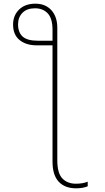

<svg xmlns="http://www.w3.org/2000/svg" viewBox="-20 -785 570 1042"><path d="M393 237Q332 237 298.5 201Q265 165 265 92V-539H179Q122 -539 86.5 -567.5Q51 -596 51 -652Q51 -701 83.5 -733Q116 -765 172 -765Q227 -765 259 -729.5Q291 -694 291 -634V85Q291 155 318.5 183.5Q346 212 392 212Q430 212 456 201V226Q430 237 393 237ZM185 -564H265V-623Q265 -685 239 -712.5Q213 -740 170 -740Q126 -740 102 -715.5Q78 -691 78 -653Q78 -609 103 -586.5Q128 -564 185 -564Z"/></svg>

Font: Noto Sans Mono Condensed Thin
Style: Regular
Weight: 100
Width: 3
Designer: Monotype Design Team
Foundry: Monotype Imaging Inc.
Version: Version 2.014; ttfautohint (v1.8.4.7-5d5b)